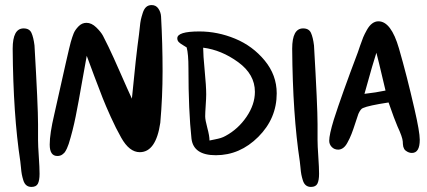

<svg xmlns="http://www.w3.org/2000/svg" viewBox="-20 -679 1685 757"><path d="M73 -567Q96 -567 104 -549.5Q112 -532 116 -500Q130 -260 130 -189V-127Q130 -105 133 -61.5Q136 -18 136 6Q136 32 129.5 45Q123 58 104 58Q92 58 84 51.5Q76 45 72 32Q68 19 66 8.5Q64 -2 62.5 -20Q61 -38 60 -43Q32 -226 30 -487Q30 -567 73 -567Z M615 -614Q621 -506 621 -399Q621 -297 612 -195Q595 -79 531 -79Q490 -79 458 -136Q437 -173 416.5 -218.5Q396 -264 385 -292Q374 -320 351.5 -379.5Q329 -439 322 -459Q315 -423 302.5 -350.5Q290 -278 278.5 -220.5Q267 -163 251 -112Q250 -110 247.5 -103Q245 -96 243.5 -93Q242 -90 239 -84.5Q236 -79 233 -76Q230 -73 226 -70Q222 -67 217 -65.5Q212 -64 206 -64Q176 -64 176 -109Q176 -152 194 -228Q252 -489 259 -513Q265 -534 270.5 -547.5Q276 -561 289.5 -575Q303 -589 321 -589Q341 -589 359.5 -571Q378 -553 386 -538Q394 -523 408 -494Q425 -459 455 -390.5Q485 -322 500 -290Q516 -457 528 -543Q529 -548 531 -569.5Q533 -591 535.5 -602Q538 -613 543 -628.5Q548 -644 556.5 -651.5Q565 -659 578 -659Q595 -659 604.5 -645Q614 -631 615 -614Z M1071 -311Q1071 -212 998.5 -139.5Q926 -67 831 -67Q743 -67 735 -132Q723 -242 723 -410Q723 -466 716 -492Q712 -495 701.5 -501Q691 -507 685 -513Q679 -519 679 -528Q679 -555 766 -555Q838 -555 907 -526.5Q976 -498 1023.5 -440.5Q1071 -383 1071 -311ZM781 -491Q781 -463 787 -401Q793 -339 793 -307Q793 -292 791 -263Q789 -234 789 -220Q789 -206 797.5 -174.5Q806 -143 806 -125Q810 -126 825.5 -129Q841 -132 850.5 -135Q860 -138 869 -143Q919 -170 952 -218.5Q985 -267 985 -317Q985 -386 919 -434Q853 -482 781 -491Z M1175 -567Q1198 -567 1206 -549.5Q1214 -532 1218 -500Q1232 -260 1232 -189V-127Q1232 -105 1235 -61.5Q1238 -18 1238 6Q1238 32 1231.5 45Q1225 58 1206 58Q1194 58 1186 51.5Q1178 45 1174 32Q1170 19 1168 8.5Q1166 -2 1164.5 -20Q1163 -38 1162 -43Q1134 -226 1132 -487Q1132 -567 1175 -567Z M1614 -250Q1635 -159 1635 -128Q1635 -76 1604 -76Q1592 -76 1581 -84Q1576 -87 1573.5 -92Q1571 -97 1570 -100.5Q1569 -104 1568.5 -111Q1568 -118 1568 -121Q1567 -138 1547 -181Q1536 -206 1512 -275Q1433 -263 1411 -253Q1402 -250 1393 -230Q1389 -219 1381 -194Q1373 -169 1366 -151Q1359 -133 1350 -117Q1336 -90 1314 -89Q1298 -89 1288 -99.5Q1278 -110 1278 -124Q1278 -148 1296 -207Q1327 -304 1391 -473Q1392 -476 1399.5 -498Q1407 -520 1412 -532Q1417 -544 1426.5 -561Q1436 -578 1447.5 -586.5Q1459 -595 1472 -595Q1522 -595 1553 -488Q1584 -381 1614 -250ZM1464 -471Q1453 -439 1417 -309Q1462 -314 1500 -322Q1467 -462 1464 -471Z"/></svg>

Font: Because We Mentor
Style: Regular
Weight: 400
Designer: Liz Wetzel, Aaron Williamson, Russ McMullin
Foundry: Red Hat
Version: Version 1.000